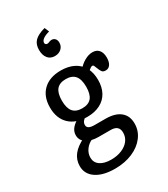

<svg xmlns="http://www.w3.org/2000/svg" viewBox="-210 -770 927 1059"><g transform="rotate(-30 253.5 -240.5)"><path d="M39.5 83.1Q39.5 43.5 63.7 12.5Q87.9 -18.5 136.3 -41.1L173.4 -12.1Q146.8 -0.8 130.2 22.2Q113.7 45.2 113.7 71.8Q113.7 103.2 139.1 121Q164.5 138.7 208.9 138.7Q246.8 138.7 276.6 126.2Q306.5 113.7 323 91.9Q339.5 70.2 339.5 41.9Q339.5 18.5 326.6 6.9Q313.7 -4.8 286.3 -4.8H210.5Q162.9 -4.8 134.3 -23.8Q105.6 -42.7 105.6 -75Q105.6 -96 117.7 -113.3Q129.8 -130.6 154.8 -146L204.8 -138.7Q191.1 -130.6 184.3 -121Q177.4 -111.3 177.4 -99.2Q177.4 -85.5 189.1 -79Q200.8 -72.6 224.2 -72.6H292.7Q354 -72.6 386.7 -46Q419.4 -19.4 419.4 29.8Q419.4 76.6 391.1 113.7Q362.9 150.8 313.7 171.8Q264.5 192.7 202.4 192.7Q126.6 192.7 83.1 163.3Q39.5 133.9 39.5 83.1ZM58.9 -279Q58.9 -348.4 99.6 -387.5Q140.3 -426.6 212.1 -426.6Q259.7 -426.6 294.4 -408.9Q329 -391.1 347.2 -358.1Q365.3 -325 365.3 -279Q365.3 -233.1 347.2 -200Q329 -166.9 294.4 -149.2Q259.7 -131.5 212.1 -131.5Q140.3 -131.5 99.6 -170.6Q58.9 -209.7 58.9 -279ZM289.5 -279Q289.5 -326.6 270.6 -349.2Q251.6 -371.8 212.1 -371.8Q172.6 -371.8 153.6 -349.2Q134.7 -326.6 134.7 -279Q134.7 -231.5 153.6 -208.9Q172.6 -186.3 212.1 -186.3Q251.6 -186.3 270.6 -208.9Q289.5 -231.5 289.5 -279ZM391.1 -340.3Q387.1 -351.6 384.3 -356.9Q381.5 -362.1 375.8 -362.1Q371.8 -362.1 366.1 -358.9Q360.5 -355.6 353.6 -349.6Q346.8 -343.5 340.3 -335.5L317.7 -373.4Q336.3 -396.8 362.5 -411.7Q388.7 -426.6 413.7 -426.6Q439.5 -426.6 454 -409.7Q468.5 -392.7 468.5 -361.3Q468.5 -333.9 457.7 -318.1Q446.8 -302.4 428.2 -302.4Q412.1 -302.4 405.2 -311.7Q398.4 -321 391.1 -340.3ZM208.9 -604Q208.9 -598.4 212.9 -594.8Q216.9 -591.1 223.4 -591.1Q229 -591.1 235.5 -594.4Q239.5 -596 243.5 -597.2Q247.6 -598.4 252.4 -598.4Q266.1 -598.4 274.6 -589.1Q283.1 -579.8 283.1 -563.7Q283.1 -541.1 266.9 -526.2Q250.8 -511.3 225.8 -511.3Q197.6 -511.3 181.5 -530.6Q165.3 -550 165.3 -584.7Q165.3 -620.2 185.5 -640.7Q205.6 -661.3 252.4 -674.2L264.5 -645.2Q237.1 -637.9 223 -627.4Q208.9 -616.9 208.9 -604Z"/></g></svg>

Font: Playfair Micro SmCond SmLight
Style: Regular
Weight: 360
Width: 4
Designer: Claus Eggers Sørensen
Foundry: Claus Eggers Sørensen
Version: Version 2.100;Glyphs 3.2 (3219)